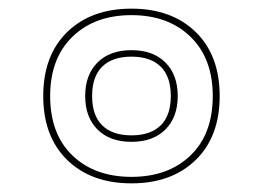

<svg xmlns="http://www.w3.org/2000/svg" viewBox="-20 -424 608 444"><path d="M80 -202Q80 -296 135.5 -350Q191 -404 284 -404Q377 -404 432.5 -350Q488 -296 488 -202Q488 -108 432.5 -54Q377 0 284 0Q191 0 135.5 -54Q80 -108 80 -202ZM472 -202Q472 -289 420.5 -339Q369 -389 284 -389Q199 -389 147.5 -339Q96 -289 96 -202Q96 -114 147.5 -64.5Q199 -15 284 -15Q369 -15 420.5 -64.5Q472 -114 472 -202ZM177 -202Q177 -251 205.5 -279.5Q234 -308 284 -308Q334 -308 362.5 -279.5Q391 -251 391 -202Q391 -153 362.5 -124.5Q334 -96 284 -96Q234 -96 205.5 -124.5Q177 -153 177 -202ZM375 -202Q375 -247 351.5 -270Q328 -293 284 -293Q240 -293 216.5 -270Q193 -247 193 -202Q193 -157 216.5 -134Q240 -111 284 -111Q328 -111 351.5 -134Q375 -157 375 -202Z"/></svg>

Font: Athiti ExtraLight
Style: Regular
Weight: 250
Version: Version 1.032